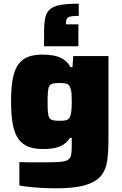

<svg xmlns="http://www.w3.org/2000/svg" viewBox="-20 -814 664 1041"><path d="M283 207Q247 207 210 205Q173 203 140 199.5Q107 196 85 192V65Q107 66 131 66Q155 66 180 66Q205 66 228 66Q280 66 308 63.5Q336 61 349.5 52Q363 43 366 24.5Q369 6 369 -25V-67H360Q342 -40 318.5 -27Q295 -14 268.5 -10Q242 -6 214 -6Q168 -6 135.5 -18Q103 -30 81.5 -58.5Q60 -87 50 -136.5Q40 -186 40 -263Q40 -339 49.5 -388.5Q59 -438 80.5 -466.5Q102 -495 134 -506.5Q166 -518 211 -518Q241 -518 269.5 -513Q298 -508 322 -493.5Q346 -479 362 -450H373L377 -510H568V-56Q568 10 561 59Q554 108 526.5 140.5Q499 173 441.5 190Q384 207 283 207ZM304 -159Q331 -159 343.5 -164Q356 -169 361 -185Q366 -199 367.5 -217.5Q369 -236 369 -261Q369 -286 368 -304.5Q367 -323 362 -335Q357 -354 343.5 -359Q330 -364 304 -364Q281 -364 267.5 -361Q254 -358 248 -348.5Q242 -339 240 -318Q238 -297 238 -261Q238 -225 240 -204.5Q242 -184 248 -174.5Q254 -165 267.5 -162Q281 -159 304 -159ZM219 -563V-641Q219 -686 225 -716Q231 -746 250 -763Q269 -780 306.5 -787Q344 -794 407 -794V-728Q362 -728 350 -720Q338 -712 338 -691V-682H405V-563Z"/></svg>

Font: Saira SemiExpanded ExtraBold
Style: Regular
Weight: 800
Width: 6
Designer: Hector Gatti with collaboration of the Omnibus-Type team
Foundry: Omnibus-Type
Version: Version 1.101